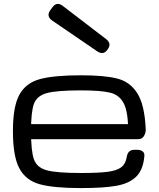

<svg xmlns="http://www.w3.org/2000/svg" viewBox="-20 -963 821 994"><path d="M46.9 -284.2Q46.9 -411.1 80.1 -472.2Q113.3 -533.2 185.8 -553.2Q258.3 -573.2 399.4 -573.2Q521.5 -573.2 587.6 -556.2Q653.8 -539.1 691.2 -479.7Q728.5 -420.4 734.4 -295.9Q735.4 -274.9 725.3 -258.8Q715.3 -242.7 696.8 -242.7H684.1Q671.9 -242.7 662.6 -246.8Q653.3 -251 648.4 -259.3Q643.6 -267.6 643.6 -279.3Q644 -380.4 621.8 -425.5Q599.6 -470.7 551.5 -482.9Q503.4 -495.1 399.4 -495.1Q273.9 -495.1 222.4 -481Q170.9 -466.8 155.8 -425.8Q140.6 -384.8 140.6 -284.2Q140.6 -179.7 155.8 -137.7Q170.9 -95.7 221.9 -81.5Q272.9 -67.4 399.4 -67.4Q490.2 -67.4 537.4 -73.5Q584.5 -79.6 607.4 -96.9Q630.4 -114.3 636.2 -150.4Q639.2 -168.9 648.7 -178.2Q658.2 -187.5 676.3 -187.5H688.5Q708 -187.5 718.3 -179.4Q728.5 -171.4 727.5 -156.2Q721.7 -84.5 685.5 -48.8Q649.4 -13.2 583 -1.2Q516.6 10.7 399.4 10.7Q257.3 10.7 185.3 -9.3Q113.3 -29.3 80.1 -91.6Q46.9 -153.8 46.9 -284.2ZM107.4 -320.3H690.4Q703.1 -320.3 711.9 -315.9Q720.7 -311.5 725.1 -302.7Q729.5 -293.9 729.5 -281.2Q729.5 -277.3 728.5 -271.5Q727.1 -262.2 722.2 -255.6Q717.3 -249 709.2 -245.6Q701.2 -242.2 690.4 -242.2H107.4Q94.7 -242.2 85.9 -246.6Q77.1 -251 72.8 -259.8Q68.4 -268.6 68.4 -281.2Q68.4 -293.9 72.8 -302.7Q77.1 -311.5 85.9 -315.9Q94.7 -320.3 107.4 -320.3ZM529.3 -760.7Q543.9 -749.5 546.4 -736.6Q548.8 -723.6 539.6 -710.9L534.2 -703.1Q524.9 -690.4 511.7 -688.7Q498.5 -687 483.4 -697.3L251 -856Q234.4 -867.2 231.7 -880.9Q229 -894.5 240.2 -910.2L251.5 -925.3Q262.7 -940.9 276.6 -942.6Q290.5 -944.3 306.2 -931.6Z"/></svg>

Font: Gyrochrome
Style: Regular
Weight: 400
Designer: David Moles
Foundry: David Moles
Version: Version 1.005;Glyphs 3.2.3 (3260)